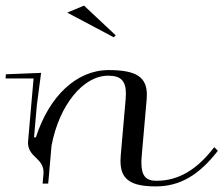

<svg xmlns="http://www.w3.org/2000/svg" viewBox="-22 -655 797 685"><path d="M-0.9 -390 -2.2 -375H97.8L78.1 -150C78 -148.4 78 -146.9 78 -145.4C78 -122.9 89.5 -107.4 106 -92.5C122.1 -77.9 133.3 -62.7 133.3 -40.9C133.3 -39 133.2 -37 133.1 -35L130 0H150L161.8 -135C189.1 -280.6 275.1 -385 363.7 -385C408.8 -385 427.2 -367.1 427.2 -320.3C427.2 -314.1 426.9 -307.3 426.2 -300L408.7 -100C408.2 -93.3 407.9 -86.9 407.9 -80.8C407.9 -14.9 443.8 10 534.1 10C620.6 10 688.7 -31 755.2 -117L742.4 -130C680.3 -49 614.6 -10 535.9 -10C498.2 -10 482.5 -28 482.5 -74.8C482.5 -82.4 482.9 -90.8 483.7 -100L501.2 -300C501.8 -305.8 502 -311.3 502 -316.6C502 -380.8 463.3 -405 365.4 -405C251.5 -405 153.3 -312.2 106.1 -165H99.4L109.5 -280L124.6 -395ZM390.8 -529 277.8 -635 217.8 -610 383.8 -522Z"/></svg>

Font: Galberik
Style: Regular
Weight: 400
Designer: Gluk
Foundry: Gluk
Version: Version 0.50